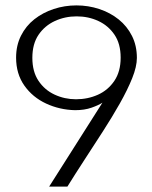

<svg xmlns="http://www.w3.org/2000/svg" viewBox="-20 -691 563 711"><path d="M162 0 359.3 -310.8Q345.3 -301.5 319.2 -292.3Q293 -283 257.8 -283Q200.8 -284.3 150.8 -307.5Q100.8 -330.7 70.2 -374.1Q39.6 -417.5 39.6 -477.5Q39.6 -522.9 57.8 -558.9Q75.9 -595 107.3 -619.7Q138.7 -644.4 179 -657.7Q219.3 -671 263.2 -671Q307 -671 347.6 -657.6Q388.1 -644.2 419.4 -619.1Q450.7 -594 468.8 -557.9Q486.9 -521.9 486.9 -476.5Q486.9 -444.6 469.5 -401.3Q452.1 -358 423.7 -307.8Q395.3 -257.6 360.8 -204.1Q326.3 -150.6 292.2 -98.3Q258.2 -46.1 229.6 0ZM261.4 -323.4Q305.2 -323.4 342.6 -340.2Q380 -357 403.4 -391.5Q426.8 -426 426.8 -477.5Q426.8 -528.8 404 -562.4Q381.1 -596.1 344.3 -613.2Q307.5 -630.4 263.8 -630.4Q220.5 -630.4 183 -613.1Q145.6 -595.8 122.7 -562.1Q99.8 -528.4 99.8 -476.7Q99.8 -425.8 122.5 -391.8Q145.3 -357.7 182.3 -340.6Q219.3 -323.4 261.4 -323.4Z"/></svg>

Font: Panamera Thin
Style: Regular
Weight: 100
Designer: Bastien Sozeau
Foundry: NBR — Bastien Sozeau
Version: Version 3.003;gftools[0.9.33]